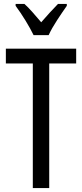

<svg xmlns="http://www.w3.org/2000/svg" viewBox="-20 -963 421 983"><path d="M232 0H148V-638H10V-714H370V-638H232ZM152 -783Q136 -816 111 -857Q86 -898 60 -933V-943H105Q124 -926 146.5 -900.5Q169 -875 191 -849Q217 -879 234.5 -898Q252 -917 277 -943H322V-933Q300 -902 272.5 -860Q245 -818 229 -783Z"/></svg>

Font: Noto Sans ExtraCondensed
Style: Regular
Weight: 400
Width: 2
Designer: Monotype Design Team
Foundry: Monotype Imaging Inc.
Version: Version 2.013; ttfautohint (v1.8.4.7-5d5b)